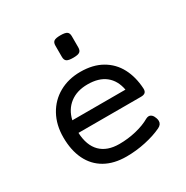

<svg xmlns="http://www.w3.org/2000/svg" viewBox="-156 -798 912 940"><g transform="rotate(-30 300.0 -328.0)"><path d="M309.6 -538.6Q282.7 -538.6 272.9 -545.7Q263.2 -552.7 263.2 -570.3V-633.8Q263.2 -651.4 272.9 -658.4Q282.7 -665.5 309.6 -665.5Q336.4 -665.5 346.2 -658.4Q356 -651.4 356 -633.8V-570.3Q356 -552.7 346.2 -545.7Q336.4 -538.6 309.6 -538.6ZM531.7 -237.8Q532.7 -221.7 525.1 -214.6Q517.6 -207.5 501 -207.5H147.5Q150.9 -134.8 188.5 -97.4Q226.1 -60.1 294.4 -60.1Q343.3 -60.1 389.9 -71.3Q436.5 -82.5 470.2 -102.1Q478.5 -106.4 485.4 -106.4Q494.6 -106.4 502.2 -99.4Q509.8 -92.3 514.2 -79.1Q517.6 -70.3 517.6 -61.5Q517.6 -42 496.1 -31.7Q456.5 -12.7 402.8 -1Q349.1 10.7 294.4 10.7Q223.6 10.7 173.8 -17.6Q124 -45.9 98.1 -99.1Q72.3 -152.3 72.3 -225.6Q72.3 -295.4 101.8 -349.1Q131.3 -402.8 184.1 -432.4Q236.8 -461.9 304.2 -461.9Q375 -461.9 424.8 -433.3Q474.6 -404.8 501.2 -354.5Q527.8 -304.2 531.7 -237.8ZM152.3 -275.9H452.6Q442.4 -331.5 405 -361.3Q367.7 -391.1 304.2 -391.1Q243.7 -391.1 204.1 -360.6Q164.6 -330.1 152.3 -275.9Z"/></g></svg>

Font: Courier Prime Code
Style: Regular
Weight: 400
Designer: Alan Dague-Greene
Foundry: Quote-Unquote Apps
Version: Version 3.0318